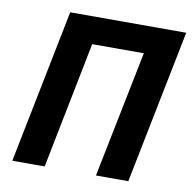

<svg xmlns="http://www.w3.org/2000/svg" viewBox="-75 -727 800 801"><g transform="rotate(10 325.0 -326.0)"><path d="M28.5 0 158.8 -651.8H650.3L519.9 0H382.8L491 -536.8H272.2L165.6 0Z"/></g></svg>

Font: Source Sans 3
Style: Italic
Weight: 200
Italic angle: -11°
Designer: Paul D. Hunt
Foundry: Adobe
Version: Version 3.046;hotconv 1.0.118;makeotfexe 2.5.65603